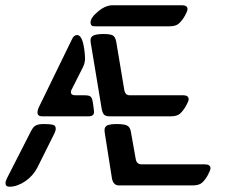

<svg xmlns="http://www.w3.org/2000/svg" viewBox="-20 -705 855 730"><path d="M187 -198.2 122.1 -67.9Q114.7 -53.2 103 -39.8Q91.3 -26.4 77.1 -16.6Q63 -6.8 47.4 -1Q31.7 4.9 16.1 4.9Q1 4.9 1 -8.8Q1 -16.6 7.3 -28.8L97.7 -206.1Q102.1 -214.4 106.2 -219.7Q110.4 -225.1 116.2 -228Q122.1 -231 129.6 -232.2Q137.2 -233.4 147.9 -233.4Q169.4 -233.4 180.7 -230.7Q191.9 -228 191.9 -216.3Q191.9 -207.5 187 -198.2ZM316.4 -262.7H140.6Q122.6 -262.7 122.6 -277.3Q122.6 -288.1 129.9 -301.8L253.4 -555.2Q260.7 -571.8 272.9 -571.8Q290 -571.8 297.9 -532.2Q303.2 -504.4 303.2 -481Q303.2 -465.3 294.9 -448.7L251.5 -362.8Q249.5 -357.9 249.5 -355.5Q249.5 -342.8 265.6 -342.8H301.3Q314.5 -342.8 321 -339.8Q327.6 -336.9 330.6 -326.7Q332.5 -320.3 335 -302.5Q337.4 -284.7 337.4 -278.8Q337.4 -262.7 316.4 -262.7ZM408.7 -685.1H671.9Q692.9 -685.1 692.9 -669.9Q692.9 -663.1 683.1 -645.3Q673.3 -627.4 659.7 -615.2Q648.4 -605 624 -605H343.8Q336.4 -605 333 -605.7Q329.6 -606.4 326.9 -609.9Q324.2 -613.3 324.2 -619.6Q324.2 -637.7 352.8 -661.4Q381.3 -685.1 408.7 -685.1ZM377.4 -210Q377.4 -224.1 389.2 -228.8Q400.9 -233.4 424.3 -233.4Q451.2 -233.4 462.9 -227.8Q474.6 -222.2 477.5 -204.6L496.1 -100.1Q499.5 -80.1 518.6 -80.1H759.3Q780.3 -80.1 780.3 -64.9Q780.3 -58.1 770.5 -39.8Q760.7 -21.5 747.6 -9.8Q736.3 0 711.4 0H432.6Q409.7 0 405.3 -28.8L379.4 -192.9Q377.4 -204.6 377.4 -210ZM324.2 -551.8Q324.2 -565.9 337.2 -570.8Q350.1 -575.7 374 -575.7Q399.9 -575.7 409.2 -570.1Q418.5 -564.5 421.9 -546.4L452.6 -362.8Q456.1 -342.8 472.7 -342.8H676.3Q697.3 -342.8 697.3 -327.6Q697.3 -320.8 687.5 -303Q677.7 -285.2 664.6 -272.9Q653.3 -262.7 628.4 -262.7H398.4Q381.3 -262.7 375.2 -269.5Q369.1 -276.4 366.2 -293.9L327.1 -529.8Q326.7 -532.2 325.9 -536.6Q325.2 -541 324.7 -544.7Q324.2 -548.3 324.2 -551.8Z"/></svg>

Font: SirinStencil
Style: Regular
Weight: 400
Designer: Olga Karpushina (okarpush@gmail.com)
Foundry: Cyreal (www.cyreal.org)
Version: Version 1.002